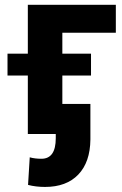

<svg xmlns="http://www.w3.org/2000/svg" viewBox="-20 -548 498 785"><path d="M10.7 0ZM453.6 -414.1H234.9V0H93.8V-528.3H453.6ZM352.1 -239.3H10.7V-328.6H352.1ZM349.6 -123V22.5Q348.6 115.2 300 165.8Q251.5 216.3 164.1 216.3Q126.5 216.3 94.7 208L101.6 95.2Q122.6 101.1 149.4 101.1Q208 101.1 208 17.1V-123Z"/></svg>

Font: Roboto-o
Style: o-Bold
Weight: 700
Designer: Google
Version: Version 2.134; 2016; ttfautohint (v1.6)